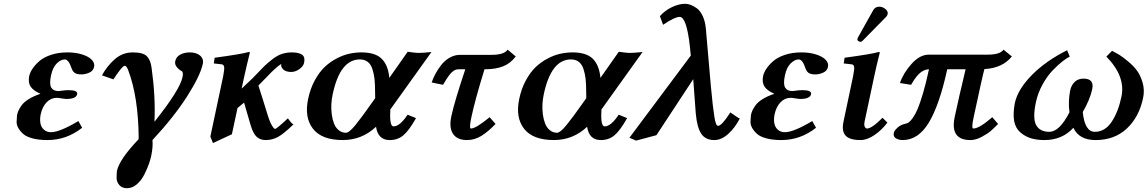

<svg xmlns="http://www.w3.org/2000/svg" viewBox="-20 -718 5983 1001"><path d="M191.9 -121.1Q187 -95.2 190.9 -74.7Q194.8 -54.2 209.5 -41.5Q224.1 -28.8 246.1 -28.8Q291 -28.8 388.7 -86.9L408.2 -51.8Q326.7 12.2 227.5 12.2Q183.6 12.2 150.9 3.7Q118.2 -4.9 102.1 -18.8Q85.9 -32.7 75.9 -49.8Q65.9 -66.9 66.7 -84.5Q67.4 -102.1 68.8 -118.2Q71.8 -130.9 76.2 -141.1Q80.6 -151.4 92.3 -168.2Q104 -185.1 129.2 -200.9Q154.3 -216.8 190.9 -229Q153.8 -245.1 139.6 -266.6Q125.5 -288.1 132.3 -321.8Q136.2 -339.4 148.9 -358.9Q161.6 -378.4 184.3 -398.7Q207 -418.9 245.6 -431.9Q284.2 -444.8 331.5 -444.8Q374.5 -444.8 408.4 -434.1Q442.4 -423.3 458.5 -406.2Q474.6 -389.2 470.7 -370.1Q466.3 -348.6 445.8 -339.4Q425.3 -330.1 405.3 -330.1Q379.4 -330.1 368.7 -338.6Q357.9 -347.2 352.5 -363.8Q337.9 -407.7 317.9 -408.2Q297.4 -408.2 276.1 -387.5Q254.9 -366.7 246.1 -325.2Q236.3 -279.3 247.3 -261.2Q258.3 -243.2 284.7 -243.2Q288.1 -244.1 293 -244.1Q319.8 -248 336.9 -248Q386.7 -248 382.3 -227.1Q377 -202.1 326.2 -202.1Q323.7 -202.1 319.3 -202.6Q314.9 -203.1 309.1 -203.9Q303.2 -204.6 299.8 -205.1Q284.2 -208 276.4 -208Q245.6 -208 223.1 -184.8Q200.7 -161.6 191.9 -121.1Z M1037.6 -386.2Q1024.4 -323.7 955.8 -216.1Q887.2 -108.4 774.9 12.2Q778.3 47.9 768.1 96.2Q764.2 114.3 755.9 137.7Q747.6 161.1 732.4 191.7Q717.3 222.2 693.6 242.7Q669.9 263.2 642.6 263.2Q616.2 263.2 602.1 246.8Q587.9 230.5 587.9 210.7Q587.9 190.9 589.4 173.8Q602.5 112.8 701.7 8.8L703.1 2Q701.2 -212.9 648.4 -352.1Q639.6 -375 630.4 -375Q617.2 -375 571.3 -304.2L511.7 -325.2Q538.1 -374 578.6 -409.4Q619.1 -444.8 672.4 -444.8Q726.6 -444.8 746.1 -424.6Q765.6 -404.3 770.5 -362.8Q791.5 -211.9 785.2 -83Q917.5 -249 931.6 -315.9Q937 -342.3 927.2 -347.2Q912.6 -354.5 901.4 -368.9Q890.1 -383.3 893.6 -398.9Q898.4 -421.9 919.7 -433.3Q940.9 -444.8 969.2 -444.8Q991.7 -444.8 1008.5 -437.3Q1025.4 -429.7 1033.2 -416.3Q1041 -402.8 1037.6 -386.2Z M1253.9 -321.3 1239.7 -255.9Q1251 -267.6 1275.4 -289.8Q1299.8 -312 1311.5 -325.2Q1341.3 -356.9 1357.4 -372.6Q1373.5 -388.2 1398.9 -408.2Q1424.3 -428.2 1448.7 -436.5Q1473.1 -444.8 1501 -444.8Q1536.6 -444.8 1554.2 -433.3Q1571.8 -421.9 1565.4 -390.1Q1561.5 -372.6 1540.8 -357.7Q1520 -342.8 1498 -342.8Q1471.2 -342.8 1457 -355.7Q1442.9 -368.7 1446.3 -384.8Q1418 -367.2 1369.1 -314.9L1327.1 -272Q1344.7 -218.8 1377.9 -110.8Q1384.3 -90.3 1391.8 -75Q1399.4 -59.6 1405 -52.7Q1410.6 -45.9 1414.1 -45.9Q1421.9 -45.9 1481 -101.1Q1502.4 -70.3 1510.3 -69.8Q1460 -21 1429.9 -4.4Q1399.9 12.2 1364.7 12.2Q1337.4 12.2 1318.8 -4.2Q1300.3 -20.5 1287.1 -64Q1272.9 -110.8 1252.4 -183.1L1218.3 -154.8L1189 -18.1L1090.3 27.8L1076.7 -5.9L1143.6 -320.8Q1150.9 -358.4 1148.4 -370.1Q1146 -381.8 1134.8 -382.8L1094.7 -387.2L1099.1 -417Q1237.3 -435.5 1276.4 -446.8Q1283.2 -446.8 1282.7 -443.8Q1264.6 -371.1 1253.9 -321.3Z M1936 -206.1 1935.5 -241.2Q1935.5 -279.8 1932.4 -307.4Q1929.2 -335 1921.1 -359.1Q1913.1 -383.3 1896.7 -395.8Q1880.4 -408.2 1856 -408.2Q1752.9 -408.2 1714.4 -226.1Q1709 -201.2 1707.5 -174.3Q1706.1 -147.5 1709.7 -120.8Q1713.4 -94.2 1721.7 -73.2Q1730 -52.2 1746.1 -39.1Q1762.2 -25.9 1783.7 -25.9Q1800.3 -25.9 1833.3 -66.4Q1866.2 -106.9 1917.5 -180.2ZM1863.8 -444.8Q1937.5 -444.8 1970.7 -410.9Q2003.9 -377 2009.8 -312L2105.5 -448.2Q2142.6 -442.4 2161.4 -442.1Q2180.2 -441.9 2229.5 -446.8L2012.7 -144L2015.1 -146Q2009.8 -59.1 2031.7 -59.1Q2064.9 -59.1 2105 -120.1L2148.9 -102.1Q2113.3 -38.6 2083.7 -13.2Q2054.2 12.2 2011.7 12.2Q1950.7 12.2 1940.4 -57.1Q1867.7 11.7 1767.6 12.2Q1657.7 12.2 1611.8 -46.6Q1565.9 -105.5 1586.4 -202.1Q1597.7 -255.9 1620.8 -298.6Q1644 -341.3 1672.1 -368.2Q1700.2 -395 1734.4 -412.8Q1768.6 -430.7 1800.3 -437.7Q1832 -444.8 1863.8 -444.8Z M2378.9 -432.1H2543Q2608.4 -432.1 2626.5 -459L2668.9 -423.8Q2641.1 -387.2 2602.8 -372.1Q2564.5 -356.9 2509.8 -356.9H2505.9Q2456.5 -196.3 2438 -108.9Q2424.8 -47.9 2435.1 -47.9Q2460.9 -47.9 2532.7 -106.9L2563.5 -71.8Q2525.4 -31.7 2490 -9.8Q2454.6 12.2 2414.6 12.2Q2363.3 12.2 2341.8 -20.3Q2320.3 -52.7 2333 -111.8Q2349.1 -187 2405.8 -356.9H2373Q2356.9 -356.9 2345 -348.9Q2333 -340.8 2322 -326.2Q2311 -311.5 2289.6 -275.9L2230.5 -288.1Q2238.3 -311 2250.5 -333.7Q2262.7 -356.4 2281 -379.9Q2299.3 -403.3 2325 -417.7Q2350.6 -432.1 2378.9 -432.1Z M3036.6 -206.1 3036.1 -241.2Q3036.1 -279.8 3033 -307.4Q3029.8 -335 3021.7 -359.1Q3013.7 -383.3 2997.3 -395.8Q2981 -408.2 2956.5 -408.2Q2853.5 -408.2 2814.9 -226.1Q2809.6 -201.2 2808.1 -174.3Q2806.6 -147.5 2810.3 -120.8Q2814 -94.2 2822.3 -73.2Q2830.6 -52.2 2846.7 -39.1Q2862.8 -25.9 2884.3 -25.9Q2900.9 -25.9 2933.8 -66.4Q2966.8 -106.9 3018.1 -180.2ZM2964.4 -444.8Q3038.1 -444.8 3071.3 -410.9Q3104.5 -377 3110.4 -312L3206.1 -448.2Q3243.2 -442.4 3262 -442.1Q3280.8 -441.9 3330.1 -446.8L3113.3 -144L3115.7 -146Q3110.4 -59.1 3132.3 -59.1Q3165.5 -59.1 3205.6 -120.1L3249.5 -102.1Q3213.9 -38.6 3184.3 -13.2Q3154.8 12.2 3112.3 12.2Q3051.3 12.2 3041 -57.1Q2968.3 11.7 2868.2 12.2Q2758.3 12.2 2712.4 -46.6Q2666.5 -105.5 2687 -202.1Q2698.2 -255.9 2721.4 -298.6Q2744.6 -341.3 2772.7 -368.2Q2800.8 -395 2835 -412.8Q2869.1 -430.7 2900.9 -437.7Q2932.6 -444.8 2964.4 -444.8Z M3828.6 -104 3836.9 -100.1Q3811.5 -50.8 3776.1 -19.3Q3740.7 12.2 3704.1 12.2Q3657.7 12.2 3635.7 -21.2Q3613.8 -54.7 3607.4 -127L3594.2 -305.2Q3438 -67.4 3402.3 -13.2L3296.4 15.1L3261.7 0L3581.5 -428.2Q3581.1 -433.6 3580.3 -439.9Q3579.6 -446.3 3579.1 -451.4Q3578.6 -456.5 3577.9 -463.9Q3577.1 -471.2 3576.7 -476.1Q3559.6 -629.9 3523.4 -629.9Q3498 -629.9 3437 -588.9L3420.4 -633.8Q3446.3 -663.1 3482.9 -680.7Q3519.5 -698.2 3551.8 -698.2Q3564.9 -698.2 3579.6 -693.1Q3594.2 -688 3612.3 -675.3Q3630.4 -662.6 3643.6 -634.5Q3656.7 -606.4 3660.2 -566.9L3686 -270Q3691.9 -208 3695.8 -173.6Q3699.7 -139.2 3704.1 -111.1Q3708.5 -83 3713.1 -72.5Q3717.8 -62 3723.6 -62Q3743.2 -62 3787.6 -131.8Z M4018.1 -121.1Q4013.2 -95.2 4017.1 -74.7Q4021 -54.2 4035.6 -41.5Q4050.3 -28.8 4072.3 -28.8Q4117.2 -28.8 4214.8 -86.9L4234.4 -51.8Q4152.8 12.2 4053.7 12.2Q4009.8 12.2 3977.1 3.7Q3944.3 -4.9 3928.2 -18.8Q3912.1 -32.7 3902.1 -49.8Q3892.1 -66.9 3892.8 -84.5Q3893.6 -102.1 3895 -118.2Q3897.9 -130.9 3902.3 -141.1Q3906.7 -151.4 3918.5 -168.2Q3930.2 -185.1 3955.3 -200.9Q3980.5 -216.8 4017.1 -229Q3980 -245.1 3965.8 -266.6Q3951.7 -288.1 3958.5 -321.8Q3962.4 -339.4 3975.1 -358.9Q3987.8 -378.4 4010.5 -398.7Q4033.2 -418.9 4071.8 -431.9Q4110.4 -444.8 4157.7 -444.8Q4200.7 -444.8 4234.6 -434.1Q4268.6 -423.3 4284.7 -406.2Q4300.8 -389.2 4296.9 -370.1Q4292.5 -348.6 4272 -339.4Q4251.5 -330.1 4231.4 -330.1Q4205.6 -330.1 4194.8 -338.6Q4184.1 -347.2 4178.7 -363.8Q4164.1 -407.7 4144 -408.2Q4123.5 -408.2 4102.3 -387.5Q4081.1 -366.7 4072.3 -325.2Q4062.5 -279.3 4073.5 -261.2Q4084.5 -243.2 4110.8 -243.2Q4114.3 -244.1 4119.1 -244.1Q4146 -248 4163.1 -248Q4212.9 -248 4208.5 -227.1Q4203.1 -202.1 4152.3 -202.1Q4149.9 -202.1 4145.5 -202.6Q4141.1 -203.1 4135.3 -203.9Q4129.4 -204.6 4126 -205.1Q4110.4 -208 4102.5 -208Q4071.8 -208 4049.3 -184.8Q4026.9 -161.6 4018.1 -121.1Z M4564.9 -683.1Q4581.1 -683.1 4595.9 -671.1Q4610.8 -659.2 4607.9 -645Q4606 -636.2 4599.6 -629.9L4479.5 -507.8Q4471.7 -500 4466.8 -500Q4460.4 -500 4454.6 -504.4Q4448.7 -508.8 4450.2 -514.2Q4451.7 -520 4453.1 -522.9L4533.2 -666Q4543 -683.1 4564.9 -683.1ZM4427.7 -320.8Q4435.1 -358.4 4432.9 -370.1Q4430.7 -381.8 4418.9 -382.8L4378.9 -387.2L4383.3 -417Q4521.5 -435.5 4560.5 -446.8Q4567.4 -446.8 4566.9 -443.8Q4548.3 -371.1 4538.1 -321.3L4487.3 -83Q4485.8 -74.7 4486.1 -68.1Q4486.3 -61.5 4488.5 -57.1Q4490.7 -52.7 4493.7 -50.3Q4496.6 -47.9 4500 -47.9Q4525.4 -47.9 4581.1 -104L4606.4 -79.1Q4579.1 -41.5 4540 -14.6Q4501 12.2 4466.3 12.2Q4408.7 12.2 4387.9 -11.7Q4367.2 -35.6 4377.4 -83Z M5129.4 -433.1H4822.3Q4775.9 -433.1 4732.9 -385.5Q4689.9 -337.9 4671.9 -285.2L4730 -275.9Q4745.6 -303.7 4760.5 -321.3Q4775.4 -338.9 4790.5 -347.4Q4805.7 -356 4823.2 -356.9Q4808.1 -285.2 4792.2 -231.9Q4776.4 -178.7 4764.2 -150.1Q4752 -121.6 4739 -103.5Q4726.1 -85.4 4718.5 -80.3Q4710.9 -75.2 4701.7 -73.2Q4674.8 -67.4 4658.4 -51.8Q4642.1 -36.1 4640.1 -25.9Q4635.7 -5.9 4651.1 3.2Q4666.5 12.2 4686 12.2Q4767.6 12.2 4822.8 -79.3Q4877.9 -170.9 4918.5 -356.9H5014.2Q4978 -206.1 4957.5 -108.9Q4931.6 12.2 5039.1 12.2Q5066.9 12.2 5097.7 -4.2Q5128.4 -20.5 5145 -34.9Q5161.6 -49.3 5183.6 -71.8L5153.3 -106.9Q5085 -47.9 5054.7 -47.9Q5048.8 -48.8 5049.3 -63.5Q5049.8 -78.1 5056.6 -108.9Q5102.1 -321.8 5112.3 -357.9Q5206.5 -362.8 5255.4 -423.8L5211.9 -459Q5194.3 -433.1 5129.4 -433.1Z M5939.5 -207Q5918.5 -107.4 5854.5 -47.6Q5790.5 12.2 5691.9 12.2Q5605.5 12.2 5576.2 -51.8Q5518.1 12.2 5424.8 12.2Q5385.3 12.2 5354.2 2.7Q5323.2 -6.8 5298.6 -28.8Q5273.9 -50.8 5267.3 -87.4Q5260.7 -124 5270.5 -179.2Q5286.1 -252.4 5359.6 -326.7Q5433.1 -400.9 5543.5 -456.1L5557.1 -422.9Q5541.5 -415.5 5518.6 -397.5Q5495.6 -379.4 5467.5 -350.3Q5439.5 -321.3 5415.3 -277.3Q5391.1 -233.4 5380.9 -186Q5362.8 -100.6 5382.1 -65.7Q5401.4 -30.8 5450.7 -30.8Q5503.9 -30.8 5555.7 -132.8Q5547.9 -189.5 5559.6 -247.1Q5564.9 -273.4 5582.8 -290.8Q5600.6 -308.1 5628.9 -308.1Q5686 -308.1 5674.3 -252.9Q5662.6 -198.7 5625 -133.8Q5635.3 -30.8 5688 -30.8Q5740.7 -30.8 5775.4 -82.5Q5810.1 -134.3 5826.7 -213.9Q5849.1 -320.3 5748 -422.9L5777.8 -453.1Q5796.9 -443.4 5813.2 -433.6Q5829.6 -423.8 5859.4 -399.4Q5889.2 -375 5907.7 -349.9Q5926.3 -324.7 5937.3 -286.1Q5948.2 -247.6 5939.5 -207Z"/></svg>

Font: Linux Libertine Slanted
Style: Semibold Slanted
Weight: 600
Designer: Philipp H. Poll
Foundry: Philipp H. Poll
Version: Version 5.1.1